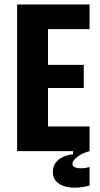

<svg xmlns="http://www.w3.org/2000/svg" viewBox="-20 -680 452 864"><path d="M57 0V-660H196V0ZM146 0V-111H383V0ZM146 -284V-388H357V-284ZM146 -549V-660H383V-549ZM383 155Q359 162 330.5 164Q302 166 276.5 160Q251 154 234.5 138Q218 122 218 93Q218 68 231 51.5Q244 35 265.5 25.5Q287 16 309 14V-6H383V0Q348 10 327 26.5Q306 43 306 57Q306 67 314.5 71.5Q323 76 336 77Q349 78 362 76Q375 74 383 72Z"/></svg>

Font: Bricolage Grotesque Condensed
Style: Bold
Weight: 700
Width: 3
Designer: Mathieu Triay
Foundry: Atelier Triay
Version: Version 1.001;gftools[0.9.33.dev8+g029e19f]